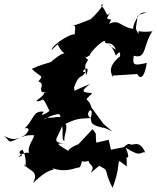

<svg xmlns="http://www.w3.org/2000/svg" viewBox="-68 -825 759 931"><path d="M325 -123C353 -143 265 -113 264 -93C217 -122 185 -136 263 -127C160 -136 220 -146 244 -250C214 -274 159 -232 147 -272C163 -212 230 -273 140 -247C222 -280 246 -290 204 -209C259 -247 220 -152 244 -140C241 -172 264 -208 249 -224C315 -257 331 -248 373 -253C333 -269 395 -332 371 -247C383 -247 351 -222 431 -206C436 -195 400 -225 476 -188L434 -224L376 -303C358 -363 331 -323 379 -373C366 -379 297 -367 370 -418C272 -381 298 -375 291 -401C316 -473 328 -440 346 -476C309 -470 379 -526 349 -460C343 -512 343 -507 357 -532C363 -533 354 -540 342 -550C350 -552 336 -537 368 -557C363 -567 439 -642 442 -623C439 -603 474 -634 494 -584C435 -616 468 -627 494 -555C494 -555 519 -592 514 -552C422 -478 507 -439 471 -458L597 -466C609 -443 631 -439 644 -520C586 -507 571 -505 581 -555C644 -535 626 -611 671 -673C590 -665 607 -686 603 -661C586 -692 590 -678 598 -736C590 -762 677 -765 625 -764C596 -759 561 -668 586 -684C513 -692 515 -735 460 -709C494 -757 421 -704 469 -766C444 -735 454 -768 422 -799C444 -822 423 -770 339 -704C416 -752 377 -712 405 -699C397 -764 388 -729 275 -697C317 -718 282 -654 300 -651C301 -682 183 -609 182 -582C241 -641 215 -608 211 -610C253 -529 266 -600 192 -535C149 -494 199 -516 188 -546C194 -515 167 -529 86 -491C133 -446 145 -463 118 -430C162 -417 97 -372 161 -394C160 -411 99 -376 156 -377C98 -358 195 -402 107 -335C149 -328 129 -377 172 -287C161 -278 117 -252 145 -283C91 -291 98 -246 51 -202C57 -206 91 -207 52 -169C-41 -123 -13 -137 -48 -166C22 -128 22 -175 98 -169C94 -146 43 -89 92 -64C78 -108 21 -69 23 -65C64 -71 0 -81 41 -99C69 -51 52 18 51 -35C54 4 128 -6 92 63C183 -26 202 10 187 -9C258 15 301 -15 312 -12C322 -14 323 -17 335 -66C298 -19 406 -52 361 -58C356 -17 400 -32 371 15C415 -27 425 -20 397 -29C474 9 426 -14 478 86C531 -54 480 -66 548 -17C543 -29 553 -83 533 -72C576 -31 538 -120 540 -110C620 -57 612 -92 636 -86C607 -153 574 -114 563 -126C547 -136 494 -75 559 -117L470 -99L459 -147L367 -126C338 -110 330 -148 369 -93C407 -146 395 -91 455 -143C386 -83 400 -152 396 -178L381 -199L276 -87Z"/></svg>

Font: Hussar Lance
Style: ExBdObl
Weight: 700
Foundry: Cannot Into Space Fonts, PlusOne Fonts
Version: Version 2.270